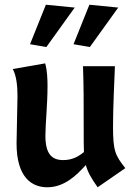

<svg xmlns="http://www.w3.org/2000/svg" viewBox="-20 -780 569 812"><path d="M510 -69C467 -123 458 -142 458 -245C458 -334 464 -437 466 -500H331C334 -421 334 -351 334 -229C334 -191 334 -161 335 -137C312 -118 286 -103 247 -103C200 -103 172 -128 172 -206C172 -255 181 -339 181 -415C181 -441 180 -482 171 -512L34 -488C49 -461 54 -418 54 -374C54 -334 50 -210 50 -174C50 -30 114 12 180 12C252 12 303 -38 343 -82C351 -52 366 -26 393 12ZM174 -760 107 -593 176 -581 296 -748ZM358 -760 291 -593 360 -581 480 -748Z"/></svg>

Font: CantoraOne
Style: Regular
Weight: 400
Designer: Pablo Impallari, Rodrigo Fuenzalida
Foundry: Pablo Impallari
Version: Version 1.001